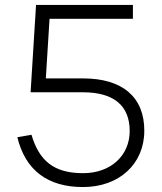

<svg xmlns="http://www.w3.org/2000/svg" viewBox="-20 -740 652 775"><path d="M562.5 -212.5C562.5 -349.5 473 -423.5 315.5 -423.5H165L180 -664H516.5V-720H125.5L103.5 -367.5H315C439 -367.5 503.5 -314 503.5 -211C503.5 -113.5 428.5 -41 315.5 -41C198 -41 138.5 -90 107 -196L50 -186C82.5 -52.5 172.5 15 315 15C461.5 15 562.5 -78.5 562.5 -212.5Z"/></svg>

Font: Vela Sans Light
Style: Regular
Weight: 300
Designer: Principal design: Mikhail Sharanda - project Manrope.
Design modification: Ravid Balaliev
Foundry: Mikhail Sharanda
Version: Version 1.001